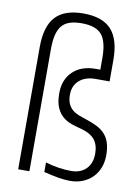

<svg xmlns="http://www.w3.org/2000/svg" viewBox="-91 -872 690 945"><g transform="rotate(10 254.0 -399.5)"><path d="M65 -611Q65 -714 109.5 -762.5Q154 -811 249 -811Q344 -811 388.5 -762.5Q433 -714 433 -611V-504H363Q312 -504 282 -477.5Q252 -451 252 -406Q252 -378 260.5 -360Q269 -342 282.5 -331Q296 -320 314 -313Q332 -306 351 -300Q383 -290 407.5 -277.5Q432 -265 448 -247Q464 -229 472 -203.5Q480 -178 480 -143Q480 -108 468.5 -79.5Q457 -51 437 -31Q417 -11 388.5 0.5Q360 12 326 12Q300 12 270 7Q240 2 194 -9V-57Q226 -47 259.5 -42Q293 -37 322 -37Q370 -37 397.5 -65Q425 -93 425 -141Q425 -185 404 -211Q383 -237 335 -250Q311 -256 287 -264Q263 -272 243.5 -288Q224 -304 211.5 -331.5Q199 -359 199 -404Q199 -472 241 -512.5Q283 -553 355 -553H378V-611Q378 -693 349 -727.5Q320 -762 249 -762Q214 -762 189.5 -754Q165 -746 150 -728Q135 -710 128 -681Q121 -652 121 -611V0H65Z"/></g></svg>

Font: Encode Sans Compressed
Style: Light
Weight: 300
Designer: Pablo Impallari, Andres Torresi
Foundry: Pablo Impallari, Andres Torresi
Version: Version 1.000; ttfautohint (v1.00) -l 8 -r 50 -G 200 -x 14 -